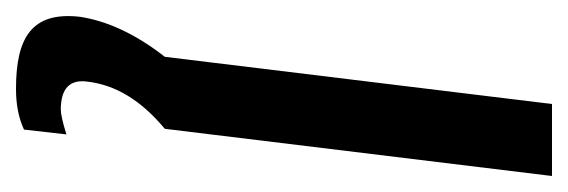

<svg xmlns="http://www.w3.org/2000/svg" viewBox="-263 -269 710 240"><g transform="rotate(90 92.0 -149.0)"><path d="M83 186C102 186 119 183 134 176L140 123C124 128 114 130 109 130C83 130 71 119 74 97C78 62 97 30 133 0L192 -484H102L43 0C14 37 -2 73 -7 106C-14 167 20 186 83 186Z"/></g></svg>

Font: Gamestation Display
Style: Italic
Weight: 400
Designer: Jonas Hecksher
Foundry: Jonas Hecksher, Playtypeª, e-types AS
Version: Version 1.003